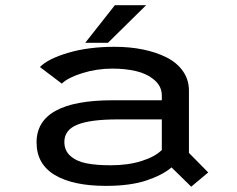

<svg xmlns="http://www.w3.org/2000/svg" viewBox="-20 -688 890 722"><path d="M300.5 -527 412 -668.5H529.5L386 -527ZM411 -512Q468.5 -512 518.2 -501.8Q568 -491.5 607 -471.8Q646 -452 668.2 -420Q690.5 -388 690.5 -347V-113L763 -39.5L699 14L625 -58.5Q592 -30 531 -9.5Q470 11 378.5 11Q254.5 11 186 -30Q117.5 -71 117.5 -152.5Q117.5 -311 404.5 -311H588.5V-328.5Q588.5 -363.5 560.5 -387.2Q532.5 -411 492 -420.5Q451.5 -430 402 -430Q344 -430 289.5 -413Q235 -396 212.5 -373.5L130 -436Q160.5 -467 236.5 -489.5Q312.5 -512 411 -512ZM396.5 -66.5Q461.5 -66.5 512.2 -82.5Q563 -98.5 588.5 -124V-239H422Q320 -239 271 -219.2Q222 -199.5 222 -154Q222 -121.5 244.8 -101.5Q267.5 -81.5 304.5 -74Q341.5 -66.5 396.5 -66.5Z"/></svg>

Font: League Mono Wide
Style: Regular
Weight: 400
Width: 8
Designer: Tyler Finck
Foundry: The League of Moveable Type / Tyler Finck
Version: Version 2.210